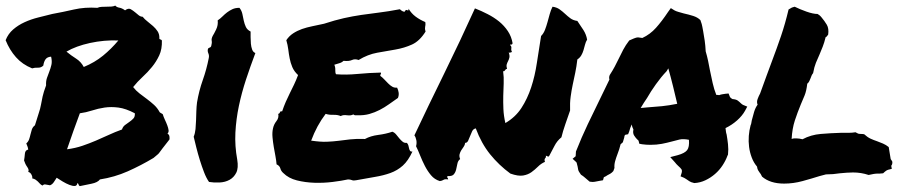

<svg xmlns="http://www.w3.org/2000/svg" viewBox="-50 -627 3164 672"><path d="M536.1 -159.2Q542 -156.2 543 -149.4Q543.9 -142.6 543 -138.7Q525.4 -116.2 518.6 -107.4Q511.7 -98.6 508.8 -94.2Q505.9 -89.8 502.4 -86.9Q499 -84 487.3 -74.2Q443.4 -47.9 397 -27.3Q350.6 -6.8 299.8 1Q292 11.7 270 16.1Q248 20.5 229.5 24.4Q225.6 22.5 225.1 19Q224.6 15.6 220.7 13.7Q219.7 23.4 211.9 23.9Q204.1 24.4 192.9 20Q181.6 15.6 169.4 8.3Q157.2 1 148.4 -4.9Q143.6 2.9 138.2 10.7Q132.8 18.6 125 21.5Q114.3 19.5 108.9 18.6Q103.5 17.6 98.6 22.5Q92.8 19.5 89.4 15.6Q85.9 11.7 82.5 8.3Q79.1 4.9 74.7 2Q70.3 -1 62.5 -2.9Q64.5 -6.8 60.5 -15.1Q56.6 -23.4 48.8 -25.4Q52.7 -32.2 45.4 -42.5Q38.1 -52.7 34.2 -65.4Q36.1 -76.2 37.1 -88.9Q38.1 -101.6 48.8 -103.5Q47.9 -110.4 45.9 -115.2Q43.9 -120.1 42 -125Q48.8 -130.9 51.8 -139.2Q54.7 -147.5 56.6 -156.2Q58.6 -165 61.5 -173.8Q64.5 -182.6 72.3 -188.5Q81.1 -217.8 85.9 -231.9Q90.8 -246.1 93.3 -259.8Q95.7 -273.4 99.1 -289.1Q102.5 -304.7 111.3 -328.1Q110.4 -342.8 114.3 -354Q118.2 -365.2 122.6 -376.5Q127 -387.7 129.9 -399.9Q132.8 -412.1 128.9 -428.7Q115.2 -427.7 109.4 -419.4Q103.5 -411.1 101.6 -397.5Q93.8 -389.6 82.5 -390.1Q71.3 -390.6 62.5 -387.7Q28.3 -401.4 5.9 -426.8Q-16.6 -452.1 -30.3 -486.3Q-21.5 -508.8 -3.9 -523.9Q13.7 -539.1 36.1 -549.3Q58.6 -559.6 84 -565.9Q109.4 -572.3 132.8 -578.1Q170.9 -585 209 -593.8Q247.1 -602.5 291 -599.6Q296.9 -602.5 305.2 -603Q313.5 -603.5 322.3 -603.5Q331.1 -603.5 339.4 -604Q347.7 -604.5 353.5 -607.4Q358.4 -601.6 367.7 -600.1Q377 -598.6 387.7 -590.8Q399.4 -599.6 407.7 -594.7Q416 -589.8 422.9 -584Q429.7 -578.1 436 -573.2Q442.4 -568.4 449.2 -568.4Q456.1 -559.6 466.3 -551.8Q476.6 -543.9 485.8 -535.6Q495.1 -527.3 501.5 -517.6Q507.8 -507.8 507.8 -495.1Q506.8 -490.2 510.7 -489.3Q514.6 -488.3 516.6 -485.4Q517.6 -455.1 507.3 -433.1Q497.1 -411.1 481.9 -392.6Q466.8 -374 448.7 -357.4Q430.7 -340.8 416 -322.3Q425.8 -309.6 438.5 -299.8Q451.2 -290 464.4 -280.3Q477.5 -270.5 489.3 -259.8Q501 -249 508.8 -234.4Q510.7 -232.4 513.7 -231Q516.6 -229.5 519.5 -227.5Q522.5 -217.8 527.3 -207.5Q532.2 -197.3 535.6 -188Q539.1 -178.7 540 -171.4Q541 -164.1 536.1 -159.2ZM364.3 -485.4Q314.5 -487.3 265.1 -476.6Q215.8 -465.8 182.6 -446.3Q199.2 -432.6 216.3 -421.9Q233.4 -411.1 243.2 -392.6Q281.2 -408.2 310.5 -432.1Q339.8 -456.1 364.3 -485.4ZM377 -173.8Q379.9 -183.6 387.7 -189.5Q395.5 -195.3 403.3 -200.7Q411.1 -206.1 417 -212.4Q422.9 -218.8 421.9 -230.5Q390.6 -247.1 364.7 -250.5Q338.9 -253.9 315.9 -250.5Q293 -247.1 272 -240.2Q251 -233.4 229.5 -230.5Q218.8 -202.1 207 -168.9Q195.3 -135.7 184.6 -104.5Q213.9 -108.4 238.3 -116.7Q262.7 -125 285.6 -134.8Q308.6 -144.5 330.6 -154.8Q352.5 -165 377 -173.8Z M780.3 -68.4Q785.2 -39.1 776.9 -22.5Q768.6 -5.9 753.4 2.4Q738.3 10.7 718.8 11.7Q699.2 12.7 681.6 9.8Q671.9 -3.9 664.1 -24.4Q656.2 -44.9 649.4 -66.9Q642.6 -88.9 637.2 -110.4Q631.8 -131.8 627.9 -148.4Q632.8 -160.2 634.3 -175.3Q635.7 -190.4 636.2 -206.1Q636.7 -221.7 637.2 -237.8Q637.7 -253.9 639.6 -268.6Q646.5 -309.6 659.7 -346.7Q672.9 -383.8 680.7 -423.8Q682.6 -432.6 679.2 -440.4Q675.8 -448.2 677.7 -455.1Q678.7 -459 683.6 -460.4Q688.5 -461.9 689.5 -466.8Q692.4 -477.5 690.9 -484.4Q689.5 -491.2 694.3 -501Q699.2 -508.8 706.5 -523.9Q713.9 -539.1 711.9 -555.7Q720.7 -561.5 728.5 -569.3Q736.3 -577.1 744.6 -583.5Q752.9 -589.8 763.2 -594.7Q773.4 -599.6 788.1 -599.6Q795.9 -589.8 798.3 -578.1Q800.8 -566.4 803.2 -554.7Q805.7 -543 810.5 -532.7Q815.4 -522.5 827.1 -516.6Q827.1 -508.8 827.1 -497.1Q827.1 -485.4 828.1 -474.1Q829.1 -462.9 832.5 -453.6Q835.9 -444.3 843.8 -441.4Q826.2 -394.5 811 -348.6Q795.9 -302.7 786.1 -256.3Q776.4 -210 773.9 -163.1Q771.5 -116.2 780.3 -68.4Z M1438.5 -549.8Q1439.5 -543 1439 -539.6Q1438.5 -536.1 1438 -533.2Q1437.5 -530.3 1437.5 -526.9Q1437.5 -523.4 1439.5 -516.6Q1418.9 -483.4 1392.1 -471.2Q1365.2 -459 1334 -453.6Q1302.7 -448.2 1270 -442.4Q1237.3 -436.5 1205.1 -417Q1192.4 -421.9 1182.1 -417Q1171.9 -412.1 1152.3 -414.1Q1146.5 -408.2 1137.7 -405.8Q1128.9 -403.3 1120.1 -400.4Q1124 -391.6 1123.5 -382.3Q1123 -373 1126 -367.2Q1160.2 -364.3 1201.7 -368.2Q1243.2 -372.1 1283.2 -373Q1284.2 -368.2 1282.2 -366.7Q1280.3 -365.2 1281.2 -361.3Q1288.1 -356.4 1294.9 -349.1Q1301.8 -341.8 1308.6 -335Q1315.4 -328.1 1322.8 -323.7Q1330.1 -319.3 1339.8 -320.3Q1343.8 -312.5 1345.2 -303.2Q1346.7 -293.9 1342.8 -284.2Q1327.1 -273.4 1311.5 -262.2Q1295.9 -251 1278.8 -242.2Q1261.7 -233.4 1242.7 -228Q1223.6 -222.7 1200.2 -223.6Q1195.3 -223.6 1192.9 -223.6Q1190.4 -223.6 1186.5 -226.6Q1178.7 -221.7 1164.6 -223.6Q1150.4 -225.6 1142.6 -220.7Q1131.8 -225.6 1116.7 -225.1Q1101.6 -224.6 1089.8 -228.5Q1074.2 -208 1061.5 -184.6Q1048.8 -161.1 1039.1 -134.8Q1072.3 -129.9 1094.2 -130.9Q1116.2 -131.8 1135.7 -134.3Q1155.3 -136.7 1175.8 -139.2Q1196.3 -141.6 1227.5 -140.6Q1247.1 -151.4 1273.9 -154.8Q1300.8 -158.2 1323.2 -166Q1331.1 -163.1 1336.9 -155.8Q1342.8 -148.4 1348.1 -142.1Q1353.5 -135.7 1359.4 -130.9Q1365.2 -126 1374 -127Q1377.9 -123 1379.4 -117.7Q1380.9 -112.3 1381.8 -107.4Q1382.8 -102.5 1385.3 -99.1Q1387.7 -95.7 1393.6 -96.7Q1378.9 -64.5 1359.9 -47.4Q1340.8 -30.3 1316.4 -21.5Q1292 -12.7 1262.2 -7.8Q1232.4 -2.9 1196.3 3.9Q1187.5 5.9 1181.6 3.4Q1175.8 1 1168 1Q1145.5 5.9 1114.3 9.8Q1083 13.7 1050.8 12.7Q1018.6 11.7 989.3 4.4Q960 -2.9 941.4 -21.5Q933.6 -28.3 931.2 -37.6Q928.7 -46.9 918 -51.8Q917 -64.5 914.1 -80.1Q911.1 -95.7 908.2 -112.8Q905.3 -129.9 903.8 -146.5Q902.3 -163.1 905.3 -176.8Q908.2 -191.4 917.5 -203.1Q926.8 -214.8 923.8 -228.5Q928.7 -229.5 929.7 -233.9Q930.7 -238.3 937.5 -237.3Q943.4 -254.9 950.2 -270.5Q957 -286.1 964.4 -300.8Q971.7 -315.4 979 -330.6Q986.3 -345.7 993.2 -364.3Q979.5 -377 973.1 -392.1Q966.8 -407.2 963.9 -422.4Q960.9 -437.5 959 -453.6Q957 -469.7 952.1 -486.3Q961.9 -501 976.1 -510.3Q990.2 -519.5 1006.8 -525.4Q1023.4 -531.2 1043 -535.2Q1062.5 -539.1 1084 -543.9Q1123 -556.6 1153.8 -563.5Q1184.6 -570.3 1214.4 -574.7Q1244.1 -579.1 1276.4 -583Q1308.6 -586.9 1349.6 -594.7Q1358.4 -585.9 1366.2 -585.9Q1370.1 -594.7 1375.5 -591.3Q1380.9 -587.9 1379.9 -596.7Q1389.6 -580.1 1404.8 -568.8Q1419.9 -557.6 1438.5 -549.8Z M1615.2 -177.7Q1606.4 -175.8 1602.5 -167.5Q1598.6 -159.2 1595.2 -150.4Q1591.8 -141.6 1588.4 -134.3Q1585 -127 1578.1 -127Q1577.1 -119.1 1572.8 -113.3Q1568.4 -107.4 1564.5 -101.1Q1560.5 -94.7 1558.6 -87.4Q1556.6 -80.1 1560.5 -70.3Q1552.7 -64.5 1550.8 -53.7Q1548.8 -43 1546.4 -33.2Q1543.9 -23.4 1538.1 -16.6Q1532.2 -9.8 1516.6 -10.7Q1513.7 -6.8 1515.6 -5.9Q1517.6 -4.9 1518.6 1Q1507.8 -1 1502.4 2.4Q1497.1 5.9 1489.3 6.8Q1470.7 1 1458.5 -13.7Q1446.3 -28.3 1437 -46.4Q1427.7 -64.5 1420.4 -83Q1413.1 -101.6 1406.2 -115.2Q1409.2 -126 1407.2 -136.2Q1405.3 -146.5 1400.4 -153.3Q1448.2 -254.9 1504.9 -370.1Q1561.5 -485.4 1612.3 -597.7Q1634.8 -588.9 1656.7 -577.6Q1678.7 -566.4 1696.8 -551.8Q1714.8 -537.1 1727.5 -518.1Q1740.2 -499 1744.1 -475.6Q1742.2 -469.7 1739.7 -471.2Q1737.3 -472.7 1735.4 -469.7Q1739.3 -464.8 1739.7 -462.9Q1740.2 -460.9 1739.7 -459Q1739.3 -457 1739.3 -453.6Q1739.3 -450.2 1742.2 -444.3Q1738.3 -445.3 1736.8 -443.4Q1735.4 -441.4 1730.5 -443.4Q1734.4 -432.6 1732.9 -425.8Q1731.4 -418.9 1728.5 -413.6Q1725.6 -408.2 1723.6 -401.9Q1721.7 -395.5 1724.6 -385.7Q1721.7 -385.7 1720.2 -384.3Q1718.8 -382.8 1717.8 -381.3Q1716.8 -379.9 1715.3 -378.4Q1713.9 -377 1710.9 -377.9Q1713.9 -356.4 1712.9 -335Q1711.9 -313.5 1711.4 -291.5Q1710.9 -269.5 1711.9 -245.6Q1712.9 -221.7 1718.8 -196.3Q1753.9 -216.8 1774.9 -249Q1795.9 -281.2 1809.1 -321.3Q1822.3 -361.3 1829.1 -407.2Q1835.9 -453.1 1843.8 -501Q1852.5 -509.8 1857.4 -522.5Q1862.3 -535.2 1866.2 -549.3Q1870.1 -563.5 1874 -577.6Q1877.9 -591.8 1883.8 -603.5Q1898.4 -601.6 1908.7 -594.2Q1918.9 -586.9 1927.7 -578.6Q1936.5 -570.3 1946.3 -563Q1956.1 -555.7 1970.7 -553.7Q1982.4 -537.1 1992.2 -521.5Q2002 -505.9 2004.9 -488.3Q2000 -480.5 1997.6 -470.7Q1995.1 -460.9 1992.2 -451.2Q1989.3 -441.4 1984.4 -433.1Q1979.5 -424.8 1970.7 -418.9Q1967.8 -393.6 1963.4 -372.6Q1959 -351.6 1954.6 -331.1Q1950.2 -310.5 1947.3 -288.6Q1944.3 -266.6 1945.3 -240.2Q1937.5 -217.8 1928.7 -192.4Q1919.9 -167 1915 -146.5Q1899.4 -133.8 1890.6 -116.2Q1881.8 -98.6 1872.1 -81.1Q1868.2 -77.1 1867.2 -79.1Q1866.2 -81.1 1860.4 -82Q1861.3 -78.1 1860.4 -76.2Q1859.4 -74.2 1857.9 -72.8Q1856.4 -71.3 1856 -68.4Q1855.5 -65.4 1857.4 -60.5Q1843.8 -54.7 1833 -43.9Q1822.3 -33.2 1810.1 -24.4Q1797.9 -15.6 1780.8 -12.7Q1763.7 -9.8 1736.3 -19.5Q1696.3 -48.8 1665.5 -86.9Q1634.8 -125 1615.2 -177.7Z M2496.1 -82Q2490.2 -65.4 2479 -48.3Q2467.8 -31.2 2452.6 -18.1Q2437.5 -4.9 2418.9 3.9Q2400.4 12.7 2379.9 13.7Q2367.2 10.7 2362.8 7.3Q2358.4 3.9 2353.5 1Q2350.6 -1 2348.1 -2.4Q2345.7 -3.9 2343.8 -4.9L2332 -9.8L2335.9 -22.5Q2337.9 -30.3 2335 -34.7Q2332 -39.1 2323.2 -46.9Q2320.3 -49.8 2317.4 -52.7Q2314.5 -55.7 2312.5 -58.6L2295.9 -77.1L2322.3 -84Q2346.7 -90.8 2355 -101.6Q2363.3 -112.3 2361.3 -137.7Q2341.8 -141.6 2328.6 -138.7Q2315.4 -135.7 2301.8 -131.8Q2284.2 -127 2266.1 -123.5Q2248 -120.1 2226.6 -120.1Q2218.8 -120.1 2211.9 -120.6Q2205.1 -121.1 2197.3 -122.1L2187.5 -124Q2185.5 -134.8 2183.6 -136.2Q2181.6 -137.7 2179.7 -139.6Q2174.8 -144.5 2169.4 -152.8Q2164.1 -161.1 2167 -173.8Q2162.1 -182.6 2161.1 -191.4Q2155.3 -179.7 2152.3 -167L2148.4 -157.2L2138.7 -155.3Q2136.7 -154.3 2135.7 -150.9Q2134.8 -147.5 2134.8 -145.5L2129.9 -128.9Q2127.9 -127 2126 -125.5Q2124 -124 2122.1 -122.1Q2120.1 -113.3 2117.2 -104.5Q2114.3 -95.7 2111.3 -87.9Q2106.4 -75.2 2103 -63Q2099.6 -50.8 2100.6 -39.1L2096.7 -28.3Q2091.8 -22.5 2085.9 -19Q2080.1 -15.6 2074.2 -12.7Q2072.3 -10.7 2068.8 -9.3Q2065.4 -7.8 2063.5 -6.8L2060.5 3.9L2048.8 5.9Q2038.1 7.8 2033.7 8.8Q2029.3 9.8 2023.4 9.8L2013.7 8.8Q2002.9 0 1997.1 -5.4Q1991.2 -10.7 1983.4 -15.6Q1974.6 -27.3 1973.6 -33.2Q1972.7 -39.1 1971.7 -43.9Q1969.7 -49.8 1969.2 -53.7Q1968.8 -57.6 1966.8 -59.6L1954.1 -71.3L1964.8 -80.1L1965.8 -96.7Q1985.4 -146.5 2007.3 -192.4Q2029.3 -238.3 2052.7 -286.1Q2060.5 -301.8 2067.9 -317.4Q2075.2 -333 2083 -348.6Q2082 -351.6 2082 -355.5Q2082 -359.4 2084 -364.3Q2094.7 -380.9 2101.6 -394Q2108.4 -407.2 2115.2 -420.9Q2123 -437.5 2131.3 -453.1Q2139.6 -468.8 2152.3 -485.4L2168 -492.2Q2170.9 -493.2 2174.8 -494.6Q2178.7 -496.1 2183.6 -496.1L2198.2 -494.1Q2225.6 -506.8 2246.1 -529.8Q2266.6 -552.7 2288.1 -585L2297.9 -598.6L2310.5 -590.8Q2315.4 -587.9 2324.2 -585.4Q2333 -583 2342.8 -580.1Q2360.4 -576.2 2376 -571.3Q2391.6 -566.4 2401.4 -556.6Q2407.2 -541 2408.2 -533.2Q2409.2 -525.4 2411.1 -517.6Q2414.1 -501 2416.5 -484.4Q2418.9 -467.8 2419.9 -447.3Q2424.8 -430.7 2428.2 -414.6Q2431.6 -398.4 2434.6 -381.8Q2439.5 -358.4 2444.3 -336.4Q2449.2 -314.5 2457 -294.9Q2464.8 -294.9 2466.8 -293.9Q2471.7 -295.9 2477.1 -296.9Q2482.4 -297.9 2489.3 -298.8L2500 -299.8L2503.9 -290Q2504.9 -285.2 2513.7 -280.3Q2526.4 -279.3 2532.2 -274.9Q2538.1 -270.5 2543 -265.6Q2546.9 -261.7 2550.8 -259.8L2565.4 -253.9L2557.6 -239.3Q2547.9 -221.7 2529.8 -205.6Q2511.7 -189.5 2489.3 -178.7Q2490.2 -172.9 2490.7 -167.5Q2491.2 -162.1 2493.2 -156.2Q2496.1 -139.6 2498 -122.1Q2500 -104.5 2498 -85.9ZM2213.9 -251Q2243.2 -252.9 2267.1 -255.4Q2291 -257.8 2320.3 -263.7Q2313.5 -293 2305.7 -324.7Q2297.9 -356.4 2289.1 -387.7L2283.2 -377.9Q2263.7 -357.4 2245.6 -332Q2227.5 -306.6 2214.8 -284.2Q2209 -275.4 2203.1 -266.6Q2197.3 -257.8 2192.4 -249Q2198.2 -250 2203.6 -250Q2209 -250 2213.9 -251Z M2818.4 -10.7Q2791 -2 2758.8 6.8Q2726.6 15.6 2694.3 15.6Q2645.5 15.6 2617.2 -8.8Q2612.3 -19.5 2608.4 -23.4Q2605.5 -27.3 2603 -31.7Q2600.6 -36.1 2599.6 -43.9Q2587.9 -57.6 2581.1 -75.7Q2574.2 -93.8 2571.8 -112.8Q2569.3 -131.8 2570.8 -151.4Q2572.3 -170.9 2577.1 -188.5Q2579.1 -192.4 2579.6 -196.3Q2580.1 -200.2 2581.1 -205.1Q2585 -220.7 2589.4 -235.4Q2593.8 -250 2601.6 -260.7Q2597.7 -269.5 2601.6 -280.3Q2605.5 -291 2610.4 -299.8Q2624 -336.9 2633.3 -362.8Q2642.6 -388.7 2652.3 -414.1Q2668.9 -458 2683.6 -501Q2698.2 -543.9 2710 -593.8Q2717.8 -598.6 2721.7 -600.6Q2727.5 -602.5 2731.4 -603.5Q2749 -594.7 2772.5 -586.4Q2795.9 -578.1 2811.5 -578.1Q2819.3 -573.2 2821.3 -570.8Q2823.2 -568.4 2825.2 -566.4Q2835.9 -553.7 2843.8 -540.5Q2851.6 -527.3 2848.6 -505.9Q2842.8 -497.1 2839.8 -497.1Q2835 -477.5 2829.6 -463.9Q2824.2 -450.2 2818.4 -436.5Q2811.5 -421.9 2805.7 -407.2Q2799.8 -392.6 2795.9 -371.1Q2792 -366.2 2790.5 -362.3Q2789.1 -358.4 2787.1 -353.5Q2785.2 -348.6 2782.7 -343.3Q2780.3 -337.9 2775.4 -334Q2772.5 -308.6 2766.1 -293Q2759.8 -277.3 2752.9 -261.7Q2741.2 -233.4 2731.9 -205.1Q2722.7 -176.8 2720.7 -140.6Q2725.6 -142.6 2730 -142.6Q2734.4 -142.6 2738.3 -142.6Q2747.1 -142.6 2758.8 -139.6Q2788.1 -155.3 2822.8 -158.2Q2857.4 -161.1 2891.6 -162.1Q2905.3 -162.1 2918.9 -162.1Q2932.6 -162.1 2944.3 -164.1Q2953.1 -159.2 2955.6 -158.7Q2958 -158.2 2962.9 -158.2Q2969.7 -158.2 2974.6 -157.2Q2986.3 -146.5 2997.1 -141.6Q3007.8 -136.7 3019.5 -132.8Q3030.3 -128.9 3040.5 -124.5Q3050.8 -120.1 3060.5 -112.3L3067.4 -70.3Q3074.2 -61.5 3073.2 -58.6Q3073.2 -50.8 3069.3 -46.9L3071.3 -36.1Q3056.6 -33.2 3051.3 -29.3Q3045.9 -25.4 3041 -20.5Q3033.2 -19.5 3029.8 -19.5Q3026.4 -19.5 3023.4 -19.5Q3009.8 -19.5 2990.2 -14.6Q2963.9 -23.4 2935.5 -23.4Q2924.8 -23.4 2913.1 -22.5Q2901.4 -21.5 2889.6 -20.5Q2877.9 -18.6 2865.7 -17.6Q2853.5 -16.6 2840.8 -16.6Z"/></svg>

Font: Permanent Marker
Style: Regular
Weight: 400
Designer: Font Diner, Inc
Foundry: Font Diner, Inc
Version: Version 1.000